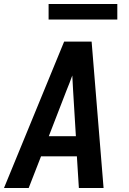

<svg xmlns="http://www.w3.org/2000/svg" viewBox="-26 -944 646 964"><path d="M-6 0 296 -735H434L494 0H370L360 -159H180L118 0ZM355 -260 341 -490Q340 -509 339 -527.5Q338 -546 337 -565Q330 -546 323 -527.5Q316 -509 308 -490L219 -260ZM218 -846V-924H563V-846Z"/></svg>

Font: Iosevka SS04 Extended
Style: Bold Italic
Weight: 700
Width: 7
Italic angle: -9°
Monospace: yes
Designer: Belleve Invis
Foundry: Belleve Invis
Version: Version 19.0.0; ttfautohint (v1.8.4)